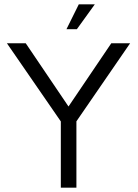

<svg xmlns="http://www.w3.org/2000/svg" viewBox="-20 -867 638 887"><path d="M261 0V-306L12 -667H99L310 -355L287 -361L494 -667H581L321 -289L333 -335V0ZM287 -732 344 -847H418L335 -732Z"/></svg>

Font: Maven Pro
Style: Regular
Weight: 400
Designer: Joe Prince
Foundry: Joe Prince
Version: Version 2.103